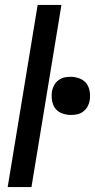

<svg xmlns="http://www.w3.org/2000/svg" viewBox="-20 -755 384 775"><path d="M11 0 132 -735H228L107 0ZM266 -291Q248 -291 230.5 -297.5Q213 -304 203 -317.5Q193 -331 190 -349.5Q187 -368 190 -387Q192 -399 198.5 -411Q205 -423 216.5 -431.5Q228 -440 240 -442.5Q252 -445 265 -445Q283 -445 300.5 -438.5Q318 -432 328.5 -418.5Q339 -405 342 -386.5Q345 -368 342 -349Q340 -337 333.5 -325Q327 -313 315.5 -304.5Q304 -296 291.5 -293.5Q279 -291 266 -291Z"/></svg>

Font: Iosevka Aile Medium Oblique
Style: Regular
Weight: 500
Italic angle: -9°
Designer: Belleve Invis
Foundry: Belleve Invis
Version: Version 31.1.0; ttfautohint (v1.8.4)